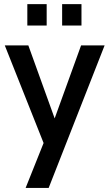

<svg xmlns="http://www.w3.org/2000/svg" viewBox="-20 -710 535 940"><path d="M105.5 210 193.4 -9.8 3.4 -487.8H118.7L247.6 -130.4L377 -487.8H492.2L218.3 210ZM113.8 -585V-689.9H208.5V-585ZM284.2 -585V-689.9H378.9V-585Z"/></svg>

Font: Acari Sans SemiBold
Style: Regular
Weight: 600
Designer: Alfredo Marco Pradil and Stefan Peev
Foundry: Hanken Design Co.
Version: Version 1.045;January 11, 2019;FontCreator 11.5.0.2425 64-bi